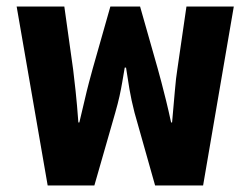

<svg xmlns="http://www.w3.org/2000/svg" viewBox="-20 -568 767 588"><path d="M126 0 31 -548H177L204 -355Q207 -331 211.5 -289.5Q216 -248 220 -193H223Q232 -230 239 -260.5Q246 -291 252.5 -315.5Q259 -340 264 -358L318 -548H409L463 -358Q468 -340 474.5 -315.5Q481 -291 488.5 -260.5Q496 -230 504 -193H507Q512 -248 515.5 -289.5Q519 -331 523 -355L551 -548H696L602 0H455L392 -223Q382 -262 376.5 -294.5Q371 -327 366 -361H362Q358 -338 354.5 -317Q351 -296 346 -273.5Q341 -251 333 -223L269 0Z"/></svg>

Font: Noto Sans Thai
Style: Bold
Weight: 700
Designer: Monotype Design Team
Foundry: Monotype Imaging Inc.
Version: Version 2.001